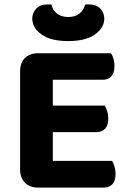

<svg xmlns="http://www.w3.org/2000/svg" viewBox="-20 -847 584 869"><path d="M71 -424H219V-6Q210 -4 191.5 -1Q173 2 152 2Q115 2 93 -20Q71 -42 71 -79ZM219 -182H71V-525Q71 -563 93 -584.5Q115 -606 152 -606Q173 -606 191.5 -603Q210 -600 219 -598ZM152 -249V-369H454Q460 -359 465 -344Q470 -329 470 -311Q470 -279 455.5 -264Q441 -249 417 -249ZM152 2V-119H487Q493 -110 498 -94Q503 -78 503 -60Q503 -28 488.5 -13Q474 2 450 2ZM152 -486V-606H482Q489 -597 493.5 -582Q498 -567 498 -549Q498 -517 484 -501.5Q470 -486 445 -486ZM289 -770Q320 -770 339.5 -785.5Q359 -801 365 -826Q369 -827 373.5 -827Q378 -827 382 -827Q417 -827 434.5 -807.5Q452 -788 452 -763Q452 -721 409.5 -691Q367 -661 289 -661Q210 -661 168 -691Q126 -721 126 -763Q126 -788 143.5 -807.5Q161 -827 195 -827Q200 -827 204 -827Q208 -827 213 -826Q218 -801 238 -785.5Q258 -770 289 -770Z"/></svg>

Font: Baloo Bhaijaan 2
Style: Bold
Weight: 700
Designer: Sanskriti Dholi, Noopur Datye and Ek Type
Foundry: Ek Type
Version: Version 1.701